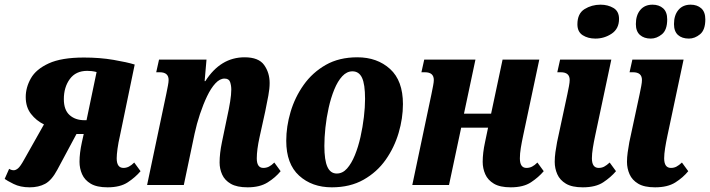

<svg xmlns="http://www.w3.org/2000/svg" viewBox="-41 -791 3036 821"><path d="M86 10Q46 10 17 -4.5Q-12 -19 -21 -26L-2 -69Q8 -63 18 -63Q26 -63 36 -71Q46 -79 63 -110L147 -259Q114 -275 91.5 -304Q69 -333 69 -376Q69 -417 91 -456Q113 -495 167.5 -520Q222 -545 318 -545Q386 -545 444.5 -535Q503 -525 535 -515L472 -211Q465 -181 461.5 -155Q458 -129 458 -114Q458 -73 487 -73Q499 -73 510 -78.5Q521 -84 533 -96L560 -59Q538 -33 505.5 -11.5Q473 10 419 10Q373 10 347 -5.5Q321 -21 310 -46Q299 -71 299 -99Q299 -118 301.5 -138.5Q304 -159 309 -182L317 -218H286L204 -65Q180 -20 152 -5Q124 10 86 10ZM320 -277H329L372 -483Q360 -486 350.5 -487Q341 -488 332 -488Q283 -488 257.5 -453Q232 -418 232 -367Q232 -321 256.5 -299Q281 -277 320 -277Z M1018 10Q972 10 946 -5Q920 -20 909 -44.5Q898 -69 898 -96Q898 -135 908 -183L930 -289Q938 -325 943 -356Q948 -387 948 -408Q948 -425 943 -440Q938 -455 919 -455Q899 -455 880 -434.5Q861 -414 844.5 -379.5Q828 -345 814 -303Q800 -261 791 -219L745 0H588L670 -389Q674 -409 677 -424.5Q680 -440 680 -449Q680 -482 642 -482H627L639 -536H842L834 -444H837Q902 -546 1005 -546Q1065 -546 1088.5 -513Q1112 -480 1112 -436Q1112 -412 1106.5 -382.5Q1101 -353 1093 -314L1069 -205Q1063 -178 1060 -155Q1057 -132 1057 -114Q1057 -73 1085 -73Q1098 -73 1109 -78.5Q1120 -84 1132 -96L1159 -59Q1137 -32 1103.5 -11Q1070 10 1018 10Z M1378 10Q1293 10 1238 -40Q1183 -90 1183 -189Q1183 -250 1201.5 -312.5Q1220 -375 1257.5 -428Q1295 -481 1352 -513.5Q1409 -546 1487 -546Q1572 -546 1627 -496Q1682 -446 1682 -346Q1682 -285 1663.5 -222.5Q1645 -160 1608 -107.5Q1571 -55 1513.5 -22.5Q1456 10 1378 10ZM1399 -49Q1424 -49 1443 -70.5Q1462 -92 1476.5 -127.5Q1491 -163 1500.5 -205.5Q1510 -248 1515 -290.5Q1520 -333 1520 -368Q1520 -431 1507 -458.5Q1494 -486 1466 -486Q1442 -486 1422.5 -465Q1403 -444 1388.5 -408.5Q1374 -373 1364.5 -330.5Q1355 -288 1350.5 -245.5Q1346 -203 1346 -167Q1346 -106 1359 -77.5Q1372 -49 1399 -49Z M2143 10Q2097 10 2071 -5.5Q2045 -21 2034 -46Q2023 -71 2023 -99Q2023 -137 2033 -183L2046 -245H1931L1879 0H1722L1804 -389Q1808 -409 1811 -424.5Q1814 -440 1814 -449Q1814 -482 1776 -482H1761L1773 -536H1992L1943 -305H2059L2108 -536H2265L2196 -211Q2190 -183 2186 -158.5Q2182 -134 2182 -114Q2182 -73 2210 -73Q2223 -73 2234 -78.5Q2245 -84 2257 -96L2284 -59Q2262 -33 2229.5 -11.5Q2197 10 2143 10Z M2505 -626Q2473 -626 2450.5 -640.5Q2428 -655 2428 -687Q2428 -733 2458.5 -752Q2489 -771 2527 -771Q2558 -771 2582 -757Q2606 -743 2606 -710Q2606 -668 2574.5 -647Q2543 -626 2505 -626ZM2451 10Q2405 10 2379 -5.5Q2353 -21 2342 -46Q2331 -71 2331 -99Q2331 -119 2334 -140.5Q2337 -162 2341 -183L2385 -388Q2389 -407 2392 -423Q2395 -439 2395 -449Q2395 -482 2357 -482H2342L2354 -536H2573L2504 -211Q2498 -183 2494 -158Q2490 -133 2490 -114Q2490 -73 2519 -73Q2532 -73 2542.5 -78.5Q2553 -84 2566 -96L2593 -59Q2571 -33 2538.5 -11.5Q2506 10 2451 10Z M2742 -626Q2713 -626 2695.5 -641.5Q2678 -657 2678 -688Q2678 -726 2697 -748.5Q2716 -771 2749 -771Q2777 -771 2794.5 -755.5Q2812 -740 2812 -708Q2812 -663 2789.5 -644.5Q2767 -626 2742 -626ZM2905 -626Q2875 -626 2858 -641.5Q2841 -657 2841 -688Q2841 -726 2860 -748.5Q2879 -771 2912 -771Q2940 -771 2957.5 -755.5Q2975 -740 2975 -708Q2975 -663 2952.5 -644.5Q2930 -626 2905 -626ZM2760 10Q2714 10 2688 -5.5Q2662 -21 2651 -46Q2640 -71 2640 -99Q2640 -118 2643 -139.5Q2646 -161 2650 -183L2694 -388Q2698 -407 2701 -423Q2704 -439 2704 -449Q2704 -482 2666 -482H2651L2663 -536H2882L2813 -211Q2807 -183 2803 -157.5Q2799 -132 2799 -114Q2799 -73 2828 -73Q2841 -73 2851.5 -78.5Q2862 -84 2875 -96L2902 -59Q2880 -32 2847 -11Q2814 10 2760 10Z"/></svg>

Font: Noto Serif Condensed ExtraBold
Style: Italic
Weight: 800
Width: 3
Italic angle: -12°
Designer: Monotype Design Team
Foundry: Monotype Imaging Inc.
Version: Version 2.014; ttfautohint (v1.8.4.7-5d5b)